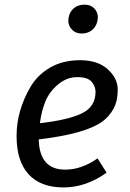

<svg xmlns="http://www.w3.org/2000/svg" viewBox="-20 -800 563 832"><path d="M394 -401.9Q394 -425.8 377 -445.8Q359.9 -465.8 314.9 -465.8Q270 -465.8 232.4 -434.8Q194.8 -403.8 177.2 -361.6Q159.7 -319.3 152.8 -266.1Q276.9 -280.3 335.4 -309.1Q394 -337.9 394 -401.9ZM423.8 -273.4Q350.6 -220.2 147.9 -195.8Q150.9 -64.9 262.2 -64.9Q334 -64.9 402.8 -113.8L441.9 -51.8Q353 12.2 254.9 12.2Q156.7 12.2 104.2 -44.4Q51.8 -101.1 51.8 -210.7Q51.8 -320.3 112.3 -423.8Q142.6 -475.6 197.3 -507.3Q252 -539.1 327.6 -539.1Q403.3 -539.1 446.8 -500Q490.2 -460.9 490.2 -411.4Q490.2 -361.8 471.7 -328.4Q453.1 -294.9 423.8 -273.4ZM380.4 -670.9Q361.8 -654.8 334 -654.8Q306.2 -654.8 289.6 -674.3Q272.9 -693.8 276.9 -720.9Q280.8 -748 299.3 -763.9Q317.9 -779.8 346.4 -779.8Q375 -779.8 391.1 -760.5Q407.2 -741.2 403.1 -714.1Q398.9 -687 380.4 -670.9Z"/></svg>

Font: FiraSans-Italic
Style: Italic
Weight: 400
Italic angle: -8°
Designer: Carrois Corporate & Edenspiekermann AG
Foundry: Carrois Corporate GbR & Edenspiekermann AG
Version: Version 3.106;PS 003.106;hotconv 1.0.70;makeotf.lib2.5.58329